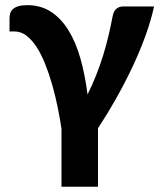

<svg xmlns="http://www.w3.org/2000/svg" viewBox="-20 -540 606 726"><path d="M562.5 -515.5Q551 -462 529.2 -402.5Q507.5 -343 479 -283Q450.5 -223 417.5 -164.8Q384.5 -106.5 350.5 -55V166H212.5V-53Q206.5 -93 197.8 -136Q189 -179 177.2 -220Q165.5 -261 151 -297.5Q136.5 -334 118.8 -361.5Q101 -389 80.2 -405Q59.5 -421 35 -421H16V-470.5Q16 -481 18.8 -490Q21.5 -499 29 -505.8Q36.5 -512.5 49.5 -516.5Q62.5 -520.5 83 -520.5Q134 -520.5 172.2 -495.8Q210.5 -471 238.2 -426.5Q266 -382 283.8 -320Q301.5 -258 311 -183Q328.5 -217.5 343.2 -254.8Q358 -292 369.8 -330Q381.5 -368 390.2 -404.8Q399 -441.5 405 -474.5Q409 -498 420 -506.8Q431 -515.5 444.5 -515.5Z"/></svg>

Font: Lato
Style: Regular
Weight: 800
Designer: Lukasz Dziedzic with Adam Twardoch and Botio Nikoltchev
Foundry: tyPoland Lukasz Dziedzic
Version: Version 2.015; 2015-08-06; http://www.latofonts.com/; ttfaut